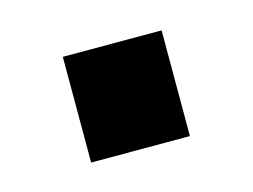

<svg xmlns="http://www.w3.org/2000/svg" viewBox="-39 -482 347 263"><g transform="rotate(-15 134.0 -350.0)"><path d="M64 -274.9V-424.8H204.1V-274.9Z"/></g></svg>

Font: Uncut Sans
Style: Bold
Weight: 700
Designer: Kasper Nordkvist
Foundry: UNCUT.wtf
Version: Version 1.304;Glyphs 3.2 (3246)